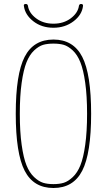

<svg xmlns="http://www.w3.org/2000/svg" viewBox="-20 -940 540 970"><path d="M302.2 -713.4Q280.3 -719.7 250 -719.7Q219.7 -719.7 197.8 -713.4Q175.8 -707 152.3 -685.1Q128.9 -663.1 113.8 -625Q98.6 -586.9 89.4 -521.5Q80.1 -456.1 80.1 -365.2Q80.1 -274.4 89.4 -208.5Q98.6 -142.6 113.8 -105Q128.9 -67.4 152.3 -45.4Q175.8 -23.4 197.8 -16.6Q219.7 -9.8 250 -9.8Q280.3 -9.8 302.2 -16.6Q324.2 -23.4 347.7 -45.4Q371.1 -67.4 386.2 -105Q401.4 -142.6 410.6 -208.5Q419.9 -274.4 419.9 -365.2Q419.9 -456.1 410.6 -521.5Q401.4 -586.9 386.2 -625Q371.1 -663.1 347.7 -685.1Q324.2 -707 302.2 -713.4ZM395.5 -77.6Q350.6 9.8 250 9.8Q149.4 9.8 104.5 -77.6Q59.6 -165 59.6 -365.2Q59.6 -565.4 104.5 -652.8Q149.4 -740.2 250 -740.2Q350.6 -740.2 395.5 -652.8Q440.4 -565.4 440.4 -365.2Q440.4 -165 395.5 -77.6ZM250 -799.8Q190.4 -799.8 148.4 -832.5Q106.4 -865.2 100.6 -910.2Q98.6 -919.9 110.4 -919.9Q119.1 -919.9 121.1 -911.1Q126 -875 162.1 -847.7Q198.2 -820.3 250 -820.3Q301.8 -820.3 337.9 -847.7Q374 -875 378.9 -911.1Q380.9 -919.9 389.6 -919.9Q400.4 -919.9 399.4 -910.2Q394.5 -865.2 351.6 -832.5Q308.6 -799.8 250 -799.8Z"/></svg>

Font: Rounded Mgen+ 1mn thin
Style: Regular
Weight: 100
Designer: [Source Han Sans]
Ryoko NISHIZUKA  (kana & ideographs); Paul D. Hunt (Latin, Greek & Cyrillic); Wenlong ZHANG  (bopomofo
Version: Version 1.059.20150602